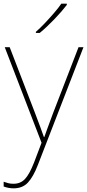

<svg xmlns="http://www.w3.org/2000/svg" viewBox="-26 -786 476 1049"><path d="M0 -528H27L164 -172Q182 -124 194.5 -91Q207 -58 214 -37H216Q224 -59 235.5 -91Q247 -123 264 -168L403 -528H430L181 115Q156 180 126.5 211.5Q97 243 48 243Q21 243 -6 233V207Q8 212 20 215Q32 218 48 218Q86 218 110.5 192Q135 166 160 102L201 -6ZM339 -759Q313 -725 272 -682Q231 -639 191 -606H170V-612Q193 -632 219.5 -660Q246 -688 270.5 -716.5Q295 -745 309 -766H339Z"/></svg>

Font: Noto Sans Thaana Thin
Style: Regular
Weight: 100
Designer: David Williams
Foundry: Google Inc.
Version: Version 3.001; ttfautohint (v1.8.4.7-5d5b)